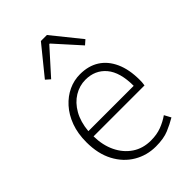

<svg xmlns="http://www.w3.org/2000/svg" viewBox="-243 -910 1018 1018"><g transform="rotate(-45 266.5 -400.5)"><path d="M302 13Q235 13 179 -20Q123 -53 90 -115Q57 -177 57 -264Q57 -329 76 -380.5Q95 -432 128 -468.5Q161 -505 202 -524Q243 -543 288 -543Q351 -543 396 -514.5Q441 -486 466 -431Q491 -376 491 -298Q491 -289 490.5 -279.5Q490 -270 488 -259H106Q107 -192 132 -140Q157 -88 201.5 -58Q246 -28 306 -28Q350 -28 384.5 -41Q419 -54 449 -75L469 -38Q437 -19 399 -3Q361 13 302 13ZM106 -298H446Q446 -400 403 -451Q360 -502 288 -502Q243 -502 203.5 -478Q164 -454 138 -408.5Q112 -363 106 -298ZM136 -654 266 -814H311L440 -654L415 -632L290 -771H286L161 -632Z"/></g></svg>

Font: Noto Sans HK Thin ExtraLight
Style: Regular
Weight: 250
Version: Version 2.004-H2;hotconv 1.0.118;makeotfexe 2.5.65603